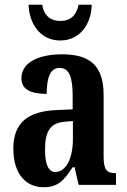

<svg xmlns="http://www.w3.org/2000/svg" viewBox="-20 -776 533 806"><path d="M233 -606C320 -606 364 -681 365 -756H310C300 -708 273 -688 233 -688C194 -688 165 -708 157 -756H100C102 -681 146 -606 233 -606ZM163 10C225 10 249 -20 285 -74H293L310 0H467V-49H464C427 -49 415 -65 415 -120V-377C415 -502 356 -548 241 -548C144 -548 70 -515 70 -448C70 -403 104 -382 176 -382C176 -450 191 -491 230 -491C272 -491 285 -449 285 -373V-317L218 -314C96 -309 36 -260 36 -152C36 -41 93 10 163 10ZM212 -54C182 -54 169 -89 169 -147C169 -222 189 -260 252 -265L286 -268V-191C286 -111 257 -54 212 -54Z"/></svg>

Font: Noto Serif Bengali ExtraCondensed
Style: Regular
Weight: 400
Width: 2
Designer: Juan Bruce, Universal Thirst, Indian Type Foundry and the Monotype Design Team.
Foundry: Monotype Imaging Inc.
Version: Version 2.003